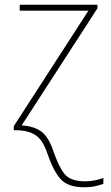

<svg xmlns="http://www.w3.org/2000/svg" viewBox="-20 -548 469 808"><path d="M334 240Q363 240 383 235Q403 230 415 226V201Q402 206 382 210.5Q362 215 338 215Q277 215 252 184.5Q227 154 204 86Q183 25 151 3.5Q119 -18 71 -20L390 -513V-528H63V-503H352L38 -17V0H45Q97 0 128.5 20Q160 40 179 97Q203 168 233.5 204Q264 240 334 240Z"/></svg>

Font: Noto Sans Display Thin
Style: Regular
Weight: 250
Designer: Monotype Design Team
Foundry: Monotype Imaging Inc.
Version: Version 1.900